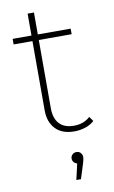

<svg xmlns="http://www.w3.org/2000/svg" viewBox="-97 -683 586 984"><g transform="rotate(-10 196.0 -191.5)"><path d="M252 3Q188 3 154 -33Q120 -69 120 -130V-490H22V-519H120V-633H153V-519H324V-490H153V-135Q153 -82 179 -54Q205 -26 255 -26Q306 -26 339 -57L356 -33Q337 -15 309 -6Q281 3 252 3ZM218 250 237 167Q227 165 220 157Q213 149 213 138Q213 126 221.5 117.5Q230 109 243 109Q257 109 265 118.5Q273 128 273 138Q273 147 271 155.5Q269 164 266 174L242 250Z"/></g></svg>

Font: Montserrat ExtraLight
Style: Regular
Weight: 200
Designer: Julieta Ulanovsky
Foundry: Julieta Ulanovsky
Version: Version 9.000; ttfautohint (v1.8.4.7-5d5b)